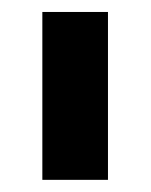

<svg xmlns="http://www.w3.org/2000/svg" viewBox="-20 -747 249 316"><path d="M157.7 -727.3H49.7V-451H157.7Z"/></svg>

Font: Karasuma Gothic
Style: Bold
Weight: 700
Designer: Rasmus Andersson / Ryoko Nishizuka
Foundry: Genbu
Version: Version 1.00